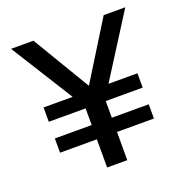

<svg xmlns="http://www.w3.org/2000/svg" viewBox="-126 -815 900 931"><g transform="rotate(-20 324.0 -350.0)"><path d="M270.5 0V-145.5H80.5V-219H270.5V-305H80.5V-379H230.5L29.5 -700H145L323 -402.5L507.5 -700H619L415.5 -379H565V-305H374.5V-219H565V-145.5H374.5V0Z"/></g></svg>

Font: Geologica EX
Style: Regular
Weight: 400
Designer: Sindre Bremnes, Frode Helland
Foundry: Monokrom Skriftforlag AS
Version: Version 1.010;gftools[0.9.28]